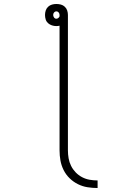

<svg xmlns="http://www.w3.org/2000/svg" viewBox="-20 -755 640 964"><path d="M470 189Q444 189 419 185Q394 181 371 169.5Q348 158 329.5 140Q311 122 299.5 99Q288 76 283.5 51Q279 26 279 0V-626Q275 -625 271 -624.5Q267 -624 263 -624Q252 -624 241 -627.5Q230 -631 221.5 -638.5Q213 -646 209.5 -657Q206 -668 206 -680Q206 -691 209.5 -702Q213 -713 221.5 -721Q230 -729 241 -732Q252 -735 263 -735Q275 -735 286 -732Q297 -729 305.5 -721Q314 -713 317.5 -702Q321 -691 321 -680V0Q321 20 324.5 40Q328 60 337 78Q346 96 360 110.5Q374 125 392 134.5Q410 144 430 147.5Q450 151 470 151ZM263 -661Q268 -661 272.5 -664.5Q277 -668 279 -673V-680Q279 -687 274.5 -692.5Q270 -698 263 -698Q256 -698 251.5 -692.5Q247 -687 247 -680Q247 -673 251.5 -667Q256 -661 263 -661Z"/></svg>

Font: Iosevka Extralight Extended
Style: Regular
Weight: 200
Width: 7
Monospace: yes
Designer: Belleve Invis
Foundry: Belleve Invis
Version: Version 32.5.0; ttfautohint (v1.8.4)